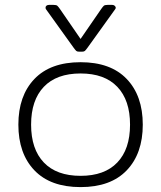

<svg xmlns="http://www.w3.org/2000/svg" viewBox="-20 -749 658 784"><path d="M280 -555 168 -711Q166 -713 166 -718Q166 -723 170 -726Q174 -729 180 -729H199Q210 -729 214 -725.5Q218 -722 225 -712L309 -590L393 -712Q400 -722 404 -725.5Q408 -729 419 -729H438Q446 -729 450.5 -723Q455 -717 450 -711L338 -555Q330 -544 326.5 -541Q323 -538 315 -538H303Q295 -538 291.5 -541Q288 -544 280 -555ZM55 -240Q55 -358 120.5 -426.5Q186 -495 309 -495Q432 -495 497.5 -426.5Q563 -358 563 -240Q563 -122 497.5 -53.5Q432 15 309 15Q186 15 120.5 -53.5Q55 -122 55 -240ZM511 -240Q511 -340 459 -394.5Q407 -449 309 -449Q211 -449 159 -394.5Q107 -340 107 -240Q107 -140 159 -85.5Q211 -31 309 -31Q407 -31 459 -85.5Q511 -140 511 -240Z"/></svg>

Font: Mitr ExtraLight
Style: Regular
Weight: 250
Designer: Thanarat Vachiruckul
Foundry: Cadson Demak Co.,Ltd.
Version: Version 1.000